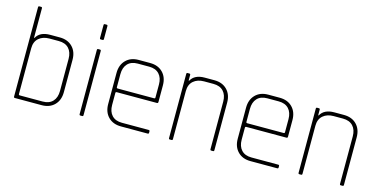

<svg xmlns="http://www.w3.org/2000/svg" viewBox="-70 -1063 2825 1423"><g transform="rotate(15 1343.0 -351.5)"><path d="M119 -28H294Q344 -28 371 -57Q398 -86 398 -137V-383Q398 -434 371 -463Q344 -492 294 -492H222Q172 -492 141 -465Q110 -438 110 -388V-36Q110 -28 119 -28ZM80 -9V-694Q80 -703 88 -703H102Q110 -703 110 -694V-468H114Q142 -520 220 -520H294Q355 -520 391.5 -483Q428 -446 428 -384V-136Q428 -74 391.5 -37Q355 0 294 0H88Q80 0 80 -9Z M583 -593V-692Q583 -701 591 -701H605Q613 -701 613 -692V-593Q613 -584 605 -584H591Q583 -584 583 -593ZM583 -9V-501Q583 -510 591 -510H605Q613 -510 613 -501V-9Q613 0 605 0H591Q583 0 583 -9Z M1107 0H902Q841 0 804.5 -37Q768 -74 768 -136V-374Q768 -436 804.5 -473Q841 -510 902 -510H990Q1051 -510 1087.5 -473Q1124 -436 1124 -374V-247Q1124 -237 1115 -237H807Q798 -237 798 -229V-137Q798 -86 825 -57Q852 -28 902 -28H1107Q1116 -28 1116 -20V-8Q1116 0 1107 0ZM807 -265H1085Q1094 -265 1094 -273V-373Q1094 -424 1067 -453Q1040 -482 990 -482H902Q852 -482 825 -453Q798 -424 798 -373V-273Q798 -265 807 -265Z M1291 0H1277Q1269 0 1269 -9V-501Q1269 -510 1277 -510H1291Q1299 -510 1299 -501V-458H1303Q1331 -510 1409 -510H1483Q1544 -510 1580.5 -473Q1617 -436 1617 -374V-9Q1617 0 1609 0H1595Q1587 0 1587 -9V-373Q1587 -424 1560 -453Q1533 -482 1483 -482H1411Q1361 -482 1330 -455Q1299 -428 1299 -378V-9Q1299 0 1291 0Z M2101 0H1896Q1835 0 1798.5 -37Q1762 -74 1762 -136V-374Q1762 -436 1798.5 -473Q1835 -510 1896 -510H1984Q2045 -510 2081.5 -473Q2118 -436 2118 -374V-247Q2118 -237 2109 -237H1801Q1792 -237 1792 -229V-137Q1792 -86 1819 -57Q1846 -28 1896 -28H2101Q2110 -28 2110 -20V-8Q2110 0 2101 0ZM1801 -265H2079Q2088 -265 2088 -273V-373Q2088 -424 2061 -453Q2034 -482 1984 -482H1896Q1846 -482 1819 -453Q1792 -424 1792 -373V-273Q1792 -265 1801 -265Z M2285 0H2271Q2263 0 2263 -9V-501Q2263 -510 2271 -510H2285Q2293 -510 2293 -501V-458H2297Q2325 -510 2403 -510H2477Q2538 -510 2574.5 -473Q2611 -436 2611 -374V-9Q2611 0 2603 0H2589Q2581 0 2581 -9V-373Q2581 -424 2554 -453Q2527 -482 2477 -482H2405Q2355 -482 2324 -455Q2293 -428 2293 -378V-9Q2293 0 2285 0Z"/></g></svg>

Font: Rajdhani Light
Style: Regular
Weight: 300
Designer: Satya Rajpurohit, Jyotish Sonowal
Foundry: Indian Type Foundry
Version: Version 1.201;PS 1.0;hotconv 1.0.78;makeotf.lib2.5.61930; tt